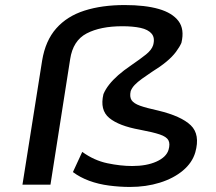

<svg xmlns="http://www.w3.org/2000/svg" viewBox="-20 -732 858 761"><path d="M495 9Q455 9 412.5 3.5Q370 -2 333.5 -15.5Q297 -29 269 -50L306 -130Q353 -96 405.5 -85Q458 -74 504 -74Q561 -74 600 -91.5Q639 -109 648 -138Q655 -162 647.5 -176Q640 -190 613.5 -199Q587 -208 534 -218Q451 -233 413 -264.5Q375 -296 390 -359Q398 -378 412.5 -396.5Q427 -415 448.5 -434Q470 -453 501 -474Q536 -498 558.5 -516Q581 -534 587 -553Q595 -582 581 -598.5Q567 -615 537 -621.5Q507 -628 465 -628Q378 -628 323.5 -599.5Q269 -571 258 -497L180 0H69L147 -492Q160 -571 203 -619.5Q246 -668 315 -690Q384 -712 474 -712Q555 -712 609 -696.5Q663 -681 687.5 -648.5Q712 -616 699 -562Q692 -546 677.5 -526.5Q663 -507 639.5 -487.5Q616 -468 582 -447Q561 -433 543 -420Q525 -407 514 -395.5Q503 -384 498 -371Q493 -348 501.5 -335Q510 -322 535 -313Q560 -304 606 -294Q698 -272 736 -235.5Q774 -199 754 -128Q742 -87 705 -56Q668 -25 613.5 -8Q559 9 495 9Z"/></svg>

Font: Nunito Sans 7pt Expanded Medium
Style: Italic
Weight: 500
Width: 7
Italic angle: -9°
Designer: Vernon Adams
Foundry: Vernon Adams
Version: Version 3.101;gftools[0.9.27]